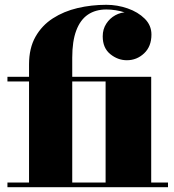

<svg xmlns="http://www.w3.org/2000/svg" viewBox="-20 -780 725 800"><path d="M101 0V-511.5Q101 -579.5 127.8 -626.8Q154.5 -674 200.2 -703.5Q246 -733 303.5 -746.5Q361 -760 423 -760Q468.5 -760 511.8 -745Q555 -730 583 -702.2Q611 -674.5 611 -636Q611 -586.5 580.5 -557.8Q550 -529 508.5 -529Q471 -529 439.5 -554.5Q408 -580 408 -628.5Q408 -658.5 422.8 -681.2Q437.5 -704 460.5 -716.5Q483.5 -729 508.5 -729Q547.5 -729 578.8 -703.2Q610 -677.5 610 -636H591Q591 -669.5 565 -692.8Q539 -716 500.2 -728.2Q461.5 -740.5 423 -740.5Q378 -740.5 346.2 -719Q314.5 -697.5 297.8 -653Q281 -608.5 281 -540V0ZM11 0V-19.5H680V0ZM420 0V-440.5H11V-460H610V0Z"/></svg>

Font: Bodoni Moda 11pt Black
Style: Regular
Weight: 900
Designer: Owen Earl
Foundry: indestructible type
Version: Version 2.004